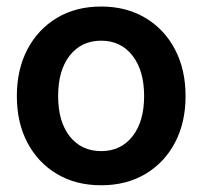

<svg xmlns="http://www.w3.org/2000/svg" viewBox="-20 -547 610 579"><path d="M285.2 11.7Q209 11.7 151.9 -22.2Q94.7 -56.2 62.7 -116.7Q30.8 -177.2 30.8 -257.3Q30.8 -337.4 62.7 -398.2Q94.7 -459 151.9 -493.2Q209 -527.3 285.2 -527.3Q360.8 -527.3 418.2 -493.2Q475.6 -459 507.6 -398.2Q539.6 -337.4 539.6 -257.3Q539.6 -177.2 507.6 -116.7Q475.6 -56.2 418.2 -22.2Q360.8 11.7 285.2 11.7ZM285.2 -91.3Q344.2 -91.3 379.4 -135.7Q414.6 -180.2 414.6 -257.3Q414.6 -334.5 379.4 -379.4Q344.2 -424.3 285.2 -424.3Q225.6 -424.3 190.4 -379.6Q155.3 -335 155.3 -257.3Q155.3 -180.2 190.4 -135.7Q225.6 -91.3 285.2 -91.3Z"/></svg>

Font: Inter Display SemiBold
Style: Regular
Weight: 600
Designer: Rasmus Andersson
Foundry: rsms
Version: Version 4.001;git-9221beed3